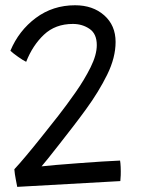

<svg xmlns="http://www.w3.org/2000/svg" viewBox="-20 -702 538 730"><path d="M436.5 -91.5Q438 -83.5 438.8 -67.2Q439.5 -51 439 -35.5Q438.5 -20 437.5 -13.5L45.5 8.5Q44 0 40 -20Q36 -40 34.5 -58.5Q52 -77 79.2 -109.5Q106.5 -142 138.2 -181.8Q170 -221.5 201 -261Q233 -302 267 -350.5Q301 -399 324.5 -446.2Q348 -493.5 348 -530.5Q348 -573.5 320.5 -592.2Q293 -611 257 -611Q190.5 -611 147.2 -570.2Q104 -529.5 79.5 -467Q68.5 -472 49 -485.8Q29.5 -499.5 19.5 -509Q51.5 -585.5 116.2 -633.8Q181 -682 265.5 -682Q333 -682 376.2 -643.8Q419.5 -605.5 419.5 -542.5Q419.5 -483 387.5 -418Q355.5 -353 307 -286.5Q284.5 -255.5 257.8 -220.8Q231 -186 206 -154.2Q181 -122.5 162.8 -99.5Q144.5 -76.5 138 -69.5Q154.5 -71.5 192.8 -74.8Q231 -78 277.8 -81.5Q324.5 -85 367.5 -87.8Q410.5 -90.5 436.5 -91.5Z"/></svg>

Font: Grandstander Light
Style: Regular
Weight: 300
Designer: Tyler Finck
Foundry: Etcetera Type Co
Version: Version 1.200; ttfautohint (v1.8.3)